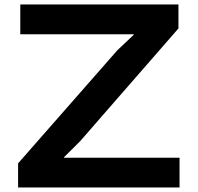

<svg xmlns="http://www.w3.org/2000/svg" viewBox="-20 -830 875 850"><path d="M774.9 -131.8V0H60.1V-106.9L499 -606.9L571.8 -675.8V-678.2H69.8V-810.1H770V-704.1L334 -204.1L263.2 -133.8V-131.8Z"/></svg>

Font: Sinkin Sans 600 SemiBold
Style: Regular
Weight: 600
Designer: Keith Bates
Foundry: K-Type
Version: Sinkin Sans (version 1.0)  by Keith Bates   •   © 2014   www